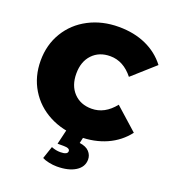

<svg xmlns="http://www.w3.org/2000/svg" viewBox="-167 -840 1077 1204"><g transform="rotate(20 372.0 -238.0)"><path d="M29 -350Q29 -456 79.5 -539.5Q130 -623 219 -669.5Q308 -716 419 -716Q521 -716 601 -680Q681 -644 733 -576L584 -443Q519 -525 431 -525Q357 -525 312 -477.5Q267 -430 267 -350Q267 -270 312 -222.5Q357 -175 431 -175Q519 -175 584 -257L733 -124Q681 -56 601 -20Q521 16 419 16Q308 16 219 -30.5Q130 -77 79.5 -160.5Q29 -244 29 -350ZM253 219 281 136Q311 148 341 148Q389 148 389 124Q389 104 348 104H307L334 -10H450L436 52Q480 58 500.5 80.5Q521 103 521 132Q521 182 474.5 211Q428 240 351 240Q325 240 297 234Q269 228 253 219Z"/></g></svg>

Font: AtCorfu Sans
Style: AtCorfu Sans Black
Weight: 900
Designer: Kostas Teopoulos
Foundry: Kostas Teopoulos
Version: Version 1.00 July 8, 2025, initial release